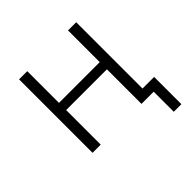

<svg xmlns="http://www.w3.org/2000/svg" viewBox="-170 -659 946 946"><g transform="rotate(-45 303.0 -186.0)"><path d="M519 0H434V-241H150V0H93V-512H150V-291H434V-512H491V-50H572V140H519Z"/></g></svg>

Font: Plexus Sans Light
Style: Regular
Weight: 300
Version: Version 2.001;PS 002.001;hotconv 1.0.70;makeotf.lib2.5.58329